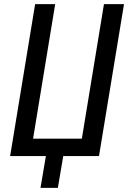

<svg xmlns="http://www.w3.org/2000/svg" viewBox="-20 -755 640 929"><path d="M260 154H176L202 0H29L150 -735H247L140 -84H376L483 -735H580L459 0H286Z"/></svg>

Font: Iosevka Md Ex Obl
Style: Regular
Weight: 500
Width: 7
Italic angle: -9°
Monospace: yes
Designer: Belleve Invis
Foundry: Belleve Invis
Version: Version 32.5.0; ttfautohint (v1.8.4)